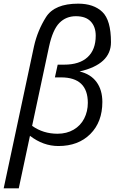

<svg xmlns="http://www.w3.org/2000/svg" viewBox="-42 -785 639 1045"><path d="M436 -225.1Q436 -363.8 290 -363.8H256.8L272 -433.1H307.1Q390.6 -433.1 434.8 -473.9Q479 -514.6 479 -590.8Q479 -639.2 451.9 -668Q424.8 -696.8 371.1 -696.8Q317.4 -696.8 281.2 -660.2Q245.1 -623.5 225.1 -532.2L132.8 -100.1Q192.9 -57.1 271 -57.1Q320.8 -57.1 358.6 -79.1Q396.5 -101.1 416.3 -139.9Q436 -178.7 436 -225.1ZM275.9 9.8Q193.4 9.8 121.1 -45.9L60.1 240.2H-22L143.1 -533.2Q162.1 -618.2 208.3 -691.7Q254.4 -765.1 383.8 -765.1Q467.8 -765.1 514.9 -720.2Q562 -675.3 562 -555.2Q562 -435.1 391.1 -396Q451.7 -381.8 483.4 -338.6Q515.1 -295.4 515.1 -230Q515.1 -121.1 449.7 -55.7Q384.3 9.8 275.9 9.8Z"/></svg>

Font: OpenSans-Italic
Style: Italic
Weight: 400
Italic angle: -12°
Foundry: Ascender Corporation
Version: Version 1.10